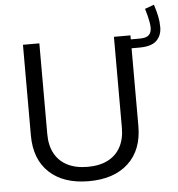

<svg xmlns="http://www.w3.org/2000/svg" viewBox="-56 -865 855 924"><g transform="rotate(-5 371.5 -403.5)"><path d="M721.8 -813.4 677.5 -797.2Q683.1 -778.9 687.3 -762.3Q691.4 -745.6 693.9 -731.1Q696.5 -716.6 696.5 -704.1Q696.5 -682 684.1 -669.5Q671.8 -656.9 639.3 -656.9H564.6V-613.9H634.4Q692.6 -613.9 717.7 -638.6Q742.8 -663.3 742.8 -703.6Q742.8 -730.7 737.1 -757.3Q731.4 -783.9 721.8 -813.4ZM516.6 -676.2V-237.4Q516.6 -182.7 495.6 -143.9Q474.6 -105 434.4 -84.4Q394.2 -63.8 336.5 -63.8Q279.2 -63.8 238.8 -84.4Q198.5 -105 177.4 -143.9Q156.3 -182.7 156.3 -237.4V-676.2H77.1V-238.6Q77.1 -122.7 145.8 -58.7Q214.6 5.4 336.5 5.4Q458.3 5.4 527.3 -58.7Q596.4 -122.7 596.4 -238.6V-676.2Z"/></g></svg>

Font: Estedad-FD VF
Style: Regular
Weight: 100
Designer: Amin Abedi
Version: Version 7.3